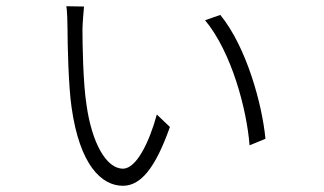

<svg xmlns="http://www.w3.org/2000/svg" viewBox="-20 -585 1040 617"><path d="M250 -564 193 -565C196 -553 197 -508 197 -490C197 -446 200 -306 210 -240C236 -55 306 12 375 12C432 12 479 -44 526 -177L484 -217C459 -126 418 -43 375 -43C321 -43 275 -127 258 -248C247 -317 245 -443 245 -490C245 -508 249 -553 250 -564ZM688 -537 639 -520C724 -418 773 -234 782 -118L833 -139C823 -247 773 -433 688 -537Z"/></svg>

Font: Source Han Sans SC Light
Style: Regular
Weight: 300
Designer: Ryoko NISHIZUKA (kana & ideographs); Paul D. Hunt (Latin, Greek & Cyrillic); Wenlong ZHANG (bopomofo); Sandoll Communica
Foundry: Adobe Systems Incorporated
Version: Version 1.004;PS 1.004;hotconv 1.0.82;makeotf.lib2.5.63406